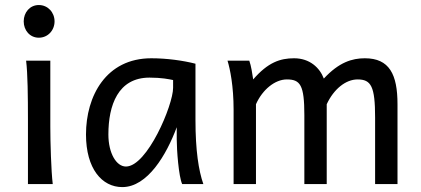

<svg xmlns="http://www.w3.org/2000/svg" viewBox="-20 -743 1700 775"><path d="M183.1 -498H85.4C91.8 -446.8 92.8 -354 92.8 -258.8V0H192.9C186.5 -52.2 183.1 -168.9 183.1 -231.9ZM75.7 -656.7C75.7 -620.6 100.6 -590.8 136.7 -590.8C173.3 -590.8 200.2 -620.6 200.2 -656.7C200.2 -692.9 173.3 -722.7 136.7 -722.7C100.6 -722.7 75.7 -692.9 75.7 -656.7Z M800.8 0C781.7 -54.7 769 -135.7 769 -258.8V-485.8C719.7 -498.5 653.8 -507.8 590.8 -507.8C408.2 -507.8 327.1 -355.5 327.1 -200.2C327.1 -62 391.6 12.2 473.6 12.2C575.7 12.2 652.3 -118.7 693.4 -229.5V-180.7C693.4 -137.7 701.2 -30.8 715.3 0ZM678.7 -388.2C678.7 -318.8 574.2 -70.8 488.3 -70.8C449.7 -70.8 417.5 -124.5 417.5 -200.2C417.5 -317.9 456.1 -429.7 583.5 -429.7C632.3 -429.7 662.6 -423.3 678.7 -419.9Z M1298.8 -322.3C1327.1 -383.3 1375.5 -422.4 1423.3 -422.4C1478 -422.4 1494.1 -394.5 1494.1 -268.6V0H1584.5V-322.3C1584.5 -442.9 1551.8 -507.8 1452.6 -507.8C1401.4 -507.8 1348.1 -491.7 1287.1 -425.8C1271 -468.8 1231 -507.8 1167 -507.8C1110.8 -507.8 1061.5 -491.2 1002 -422.4C998.5 -445.8 993.7 -477.5 986.3 -498H898.4C908.7 -464.4 922.9 -396 922.9 -300.3V0H1013.2V-322.3C1039.1 -380.9 1089.8 -422.4 1137.7 -422.4C1192.4 -422.4 1208.5 -399.4 1208.5 -278.3V0H1298.8Z"/></svg>

Font: Andika
Style: Regular
Weight: 400
Designer: Victor Gaultney, Annie Olsen, Julie Remington, Don Collingsworth, Eric Hays
Foundry: SIL International
Version: Version 1.000